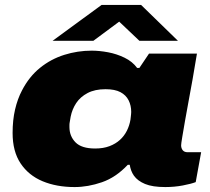

<svg xmlns="http://www.w3.org/2000/svg" viewBox="-20 -745 848 777"><path d="M282 12Q209 12 152.5 -11.5Q96 -35 63.5 -83.5Q31 -132 31 -207Q31 -259 41 -302Q51 -345 69 -379Q98 -435 142 -470.5Q186 -506 240 -523Q294 -540 351 -540Q382 -540 417 -533.5Q452 -527 484 -511.5Q516 -496 535 -470H544L583 -528H777L759 -422Q758 -418 753.5 -392Q749 -366 742 -329Q735 -292 728.5 -254.5Q722 -217 717.5 -190Q713 -163 713 -157Q713 -145 719.5 -137Q726 -129 739 -129H794L772 -8Q754 -1 720 5.5Q686 12 649 12Q597 12 567 -0.5Q537 -13 522 -34Q515 -44 511 -55Q507 -66 505 -78H497Q449 -27 392.5 -7.5Q336 12 282 12ZM365 -144Q398 -144 423 -153.5Q448 -163 465.5 -179Q483 -195 493.5 -216Q504 -237 508 -261Q509 -269 509.5 -274Q510 -279 510.5 -283.5Q511 -288 511 -292Q511 -318 500.5 -339Q490 -360 467.5 -372Q445 -384 407 -384Q364 -384 334.5 -368.5Q305 -353 288.5 -328Q272 -303 266 -273Q264 -260 262.5 -252.5Q261 -245 261 -240Q261 -235 261 -231Q261 -194 285.5 -169Q310 -144 365 -144ZM193 -580 391 -725H551L700 -580H544L447 -672H482L358 -580Z"/></svg>

Font: Archivo Expanded Black
Style: Italic
Weight: 900
Width: 7
Italic angle: -10°
Designer: Hector Gatti
Foundry: Omnibus-Type
Version: Version 2.001